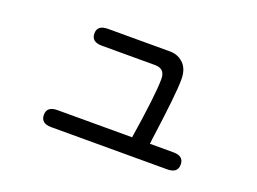

<svg xmlns="http://www.w3.org/2000/svg" viewBox="-82 -673 1164 869"><g transform="rotate(20 500.0 -239.0)"><path d="M613.3 -361.3Q613.3 -411.1 565.4 -411.1H308.6Q257.8 -411.1 257.8 -452.1Q257.8 -492.2 308.6 -492.2H607.4Q649.4 -492.2 676.8 -461.9Q699.2 -436.5 699.2 -390.6Q699.2 -319.3 667 -87.9L665 -68.4H778.3Q828.1 -68.4 828.1 -27.3Q828.1 13.7 778.3 13.7H219.7Q168.9 13.7 168.9 -27.3Q168.9 -68.4 219.7 -68.4H579.1Q613.3 -287.1 613.3 -361.3Z"/></g></svg>

Font: jf-openhuninn-1.1
Style: Regular
Weight: 400
Designer: [Kosugi Maru]
      Designed by Motoya company      

      [Varela Round]
      Joe Prince(Latin component); Avraham Co
Foundry: justfont CO.,LTD.
Version: 1.1